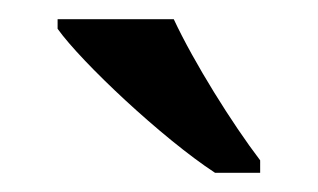

<svg xmlns="http://www.w3.org/2000/svg" viewBox="-20 -786 331 200"><path d="M204 -606H251V-619C222 -657 182 -721 161 -766H40V-756C65 -721 149 -642 204 -606Z"/></svg>

Font: Noto Serif Thai Medium
Style: Regular
Weight: 500
Designer: Monotype Design Team
Foundry: Monotype Imaging Inc.
Version: Version 1.901;PS 001.901;hotconv 1.0.88;makeotf.lib2.5.64775